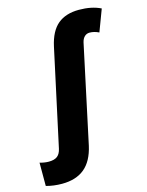

<svg xmlns="http://www.w3.org/2000/svg" viewBox="-263 -852 902 1179"><g transform="rotate(-15 188.0 -262.5)"><path d="M-18.1 240.2Q-71.8 240.2 -119.1 227.1V79.1Q-88.4 87.9 -62 87.9Q-25.9 87.9 -7.3 73.2Q11.2 58.6 18.1 26.9L150.9 -586.9Q171.4 -680.7 222.2 -722.9Q272.9 -765.1 356.9 -765.1Q437.5 -765.1 495.1 -736.8L442.9 -598.1Q412.6 -612.8 383.8 -612.8Q365.2 -612.8 351.8 -600.1Q338.4 -587.4 333 -564L200.2 57.1Q179.2 150.9 125 195.6Q70.8 240.2 -18.1 240.2Z"/></g></svg>

Font: Open Sans Extrabold
Style: Italic
Weight: 800
Italic angle: -12°
Foundry: Ascender Corporation
Version: Version 1.10